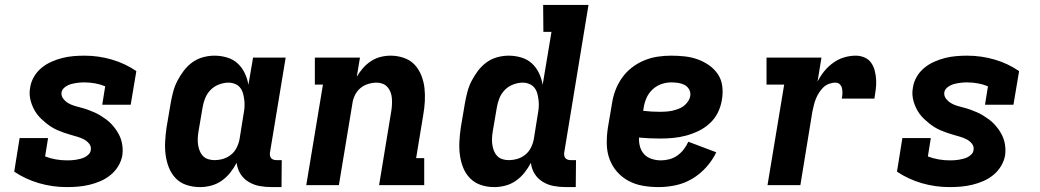

<svg xmlns="http://www.w3.org/2000/svg" viewBox="-20 -755 4240 783"><path d="M253 8Q194 8 139 -8Q84 -24 38 -55L60 -192H176L164 -117Q185 -109 207.5 -105Q230 -101 253 -101Q262 -101 271.5 -101.5Q281 -102 290 -103.5Q299 -105 308.5 -107.5Q318 -110 326 -114Q334 -118 341.5 -125.5Q349 -133 350 -142Q353 -157 344 -168.5Q335 -180 322.5 -186.5Q310 -193 296.5 -197Q283 -201 269 -205Q255 -209 242 -213.5Q229 -218 216 -223.5Q203 -229 191 -236.5Q179 -244 168.5 -252.5Q158 -261 148 -270.5Q138 -280 130 -291Q122 -302 116 -314.5Q110 -327 106 -340.5Q102 -354 101 -368.5Q100 -383 103 -398Q106 -420 118 -441Q130 -462 148.5 -477.5Q167 -493 189.5 -503Q212 -513 234 -518.5Q256 -524 278.5 -526Q301 -528 324 -528Q382 -528 436.5 -512Q491 -496 536 -465L513 -328H397L409 -403Q390 -411 368 -415Q346 -419 324 -419Q311 -419 298 -417.5Q285 -416 271.5 -412.5Q258 -409 246 -400.5Q234 -392 231 -379Q229 -364 238 -352.5Q247 -341 259 -334Q271 -327 285 -323Q299 -319 312.5 -315.5Q326 -312 339.5 -307Q353 -302 365.5 -296.5Q378 -291 390 -283.5Q402 -276 413 -268Q424 -260 433.5 -250Q443 -240 451 -229Q459 -218 465.5 -205.5Q472 -193 475.5 -179.5Q479 -166 480 -151.5Q481 -137 479 -122Q475 -99 462.5 -78Q450 -57 431 -41.5Q412 -26 390 -16.5Q368 -7 345 -1.5Q322 4 299 6Q276 8 253 8Z M796 8Q767 8 741 -0.5Q715 -9 697 -27.5Q679 -46 669 -71Q659 -96 655.5 -123Q652 -150 653.5 -178Q655 -206 659 -234L676 -334Q680 -357 686 -380Q692 -403 703 -424.5Q714 -446 729 -466Q744 -486 764 -500.5Q784 -515 807.5 -521.5Q831 -528 854 -528Q881 -528 906 -520.5Q931 -513 949 -496.5Q967 -480 978 -457Q989 -434 993 -409L1012 -520H1145L1081 -133Q1080 -127 1081 -121Q1082 -115 1085.5 -110.5Q1089 -106 1095 -104Q1101 -102 1107 -102H1129L1128 8H1088Q1062 8 1038 3.5Q1014 -1 993.5 -13.5Q973 -26 960.5 -46Q948 -66 945 -91Q934 -70 919 -51Q904 -32 884 -18Q864 -4 841 2Q818 8 796 8ZM854 -102Q872 -102 889.5 -107Q907 -112 922 -124Q937 -136 945.5 -153.5Q954 -171 957 -188L973 -288Q976 -303 977 -317Q978 -331 976.5 -345Q975 -359 971.5 -372.5Q968 -386 960 -396.5Q952 -407 939 -412.5Q926 -418 912 -418Q893 -418 873 -410.5Q853 -403 838.5 -388Q824 -373 816.5 -354Q809 -335 806 -316L789 -216Q787 -203 786.5 -189.5Q786 -176 788 -163.5Q790 -151 794.5 -139.5Q799 -128 807.5 -119Q816 -110 828.5 -106Q841 -102 854 -102Z M1229 0 1297 -410H1264V-520H1448L1435 -442Q1446 -461 1460.5 -477.5Q1475 -494 1493.5 -506Q1512 -518 1532.5 -523Q1553 -528 1573 -528Q1601 -528 1627 -519Q1653 -510 1670.5 -491.5Q1688 -473 1698 -448Q1708 -423 1711 -396.5Q1714 -370 1712.5 -342Q1711 -314 1706 -286L1677 -110H1710V0H1526L1576 -304Q1578 -317 1578.5 -330Q1579 -343 1578 -355.5Q1577 -368 1572.5 -379.5Q1568 -391 1560 -400Q1552 -409 1540.5 -413.5Q1529 -418 1516 -418Q1499 -418 1481 -412.5Q1463 -407 1449 -395Q1435 -383 1427 -366Q1419 -349 1417 -332L1362 0Z M1996 8Q1967 8 1941.5 -0.5Q1916 -9 1897.5 -27.5Q1879 -46 1869 -71Q1859 -96 1855.5 -123Q1852 -150 1853.5 -178Q1855 -206 1859 -234L1876 -334Q1880 -357 1886 -380Q1892 -403 1903 -424.5Q1914 -446 1929 -466Q1944 -486 1964 -500.5Q1984 -515 2007.5 -521.5Q2031 -528 2054 -528Q2081 -528 2106 -520.5Q2131 -513 2149 -496.5Q2167 -480 2178 -457Q2189 -434 2193 -409L2229 -625H2196L2195 -735H2380L2281 -133Q2280 -127 2281 -121Q2282 -115 2285.5 -110.5Q2289 -106 2295 -104Q2301 -102 2307 -102H2329L2328 8H2288Q2262 8 2238 3.5Q2214 -1 2193.5 -13.5Q2173 -26 2160.5 -46Q2148 -66 2145 -91Q2134 -70 2119 -51Q2104 -32 2084 -18Q2064 -4 2041 2Q2018 8 1996 8ZM2054 -102Q2072 -102 2089.5 -107Q2107 -112 2122 -124Q2137 -136 2145.5 -153.5Q2154 -171 2157 -188L2173 -288Q2176 -303 2177 -317Q2178 -331 2176.5 -345Q2175 -359 2171.5 -372.5Q2168 -386 2160 -396.5Q2152 -407 2139 -412.5Q2126 -418 2112 -418Q2093 -418 2073 -410.5Q2053 -403 2038.5 -388Q2024 -373 2016.5 -354Q2009 -335 2006 -316L1989 -216Q1987 -203 1986.5 -189.5Q1986 -176 1988 -163.5Q1990 -151 1994.5 -139.5Q1999 -128 2007.5 -119Q2016 -110 2028.5 -106Q2041 -102 2054 -102Z M2666 8Q2633 8 2601.5 2.5Q2570 -3 2543 -17.5Q2516 -32 2496 -55Q2476 -78 2465.5 -107Q2455 -136 2454.5 -168.5Q2454 -201 2459 -234L2476 -334Q2480 -361 2490 -387.5Q2500 -414 2517 -438Q2534 -462 2557.5 -480Q2581 -498 2608 -509Q2635 -520 2662.5 -524Q2690 -528 2717 -528Q2745 -528 2772.5 -525Q2800 -522 2825 -513Q2850 -504 2871.5 -489Q2893 -474 2907.5 -452.5Q2922 -431 2925.5 -403.5Q2929 -376 2924 -348Q2920 -322 2908 -297Q2896 -272 2875 -252.5Q2854 -233 2829 -221Q2804 -209 2778 -202Q2752 -195 2725.5 -192.5Q2699 -190 2673 -190Q2651 -190 2629 -191Q2607 -192 2586 -194Q2585 -175 2590 -157Q2595 -139 2607 -126Q2619 -113 2637.5 -107Q2656 -101 2675 -101Q2692 -101 2709.5 -105.5Q2727 -110 2742 -120.5Q2757 -131 2768.5 -146Q2780 -161 2787 -177L2901 -134Q2886 -102 2860.5 -73.5Q2835 -45 2803 -26Q2771 -7 2735.5 0.5Q2700 8 2666 8ZM2673 -299Q2685 -299 2697.5 -300Q2710 -301 2721.5 -303.5Q2733 -306 2745.5 -310.5Q2758 -315 2768 -322.5Q2778 -330 2785.5 -341Q2793 -352 2795 -364Q2797 -379 2790 -391Q2783 -403 2771 -409Q2759 -415 2745 -417Q2731 -419 2717 -419Q2697 -419 2677 -412Q2657 -405 2641 -390Q2625 -375 2616.5 -355.5Q2608 -336 2605 -316L2603 -303Q2621 -301 2638 -300Q2655 -299 2673 -299Z M3110 0 3178 -410H3106V-520H3330L3314 -422Q3325 -444 3341 -464Q3357 -484 3378 -499Q3399 -514 3422.5 -521Q3446 -528 3470 -528Q3489 -528 3506 -520.5Q3523 -513 3533 -498.5Q3543 -484 3547.5 -466Q3552 -448 3553 -429Q3554 -410 3551.5 -391Q3549 -372 3546 -353H3413Q3415 -363 3415.5 -373.5Q3416 -384 3414 -394Q3412 -404 3405 -411Q3398 -418 3387 -418Q3374 -418 3360.5 -413Q3347 -408 3337 -398Q3327 -388 3319.5 -376Q3312 -364 3307 -351.5Q3302 -339 3299 -326Q3296 -313 3293 -300L3244 0Z M3853 8Q3794 8 3739 -8Q3684 -24 3638 -55L3660 -192H3776L3764 -117Q3785 -109 3807.5 -105Q3830 -101 3853 -101Q3862 -101 3871.5 -101.5Q3881 -102 3890 -103.5Q3899 -105 3908.5 -107.5Q3918 -110 3926 -114Q3934 -118 3941.5 -125.5Q3949 -133 3950 -142Q3953 -157 3944 -168.5Q3935 -180 3922.5 -186.5Q3910 -193 3896.5 -197Q3883 -201 3869 -205Q3855 -209 3842 -213.5Q3829 -218 3816 -223.5Q3803 -229 3791 -236.5Q3779 -244 3768.5 -252.5Q3758 -261 3748 -270.5Q3738 -280 3730 -291Q3722 -302 3716 -314.5Q3710 -327 3706 -340.5Q3702 -354 3701 -368.5Q3700 -383 3703 -398Q3706 -420 3718 -441Q3730 -462 3748.5 -477.5Q3767 -493 3789.5 -503Q3812 -513 3834 -518.5Q3856 -524 3878.5 -526Q3901 -528 3924 -528Q3982 -528 4036.5 -512Q4091 -496 4136 -465L4113 -328H3997L4009 -403Q3990 -411 3968 -415Q3946 -419 3924 -419Q3911 -419 3898 -417.5Q3885 -416 3871.5 -412.5Q3858 -409 3846 -400.5Q3834 -392 3831 -379Q3829 -364 3838 -352.5Q3847 -341 3859 -334Q3871 -327 3885 -323Q3899 -319 3912.5 -315.5Q3926 -312 3939.5 -307Q3953 -302 3965.5 -296.5Q3978 -291 3990 -283.5Q4002 -276 4013 -268Q4024 -260 4033.5 -250Q4043 -240 4051 -229Q4059 -218 4065.5 -205.5Q4072 -193 4075.5 -179.5Q4079 -166 4080 -151.5Q4081 -137 4079 -122Q4075 -99 4062.5 -78Q4050 -57 4031 -41.5Q4012 -26 3990 -16.5Q3968 -7 3945 -1.5Q3922 4 3899 6Q3876 8 3853 8Z"/></svg>

Font: Iosevka HT Extrabold Extended
Style: Italic
Weight: 800
Width: 7
Italic angle: -9°
Monospace: yes
Designer: Belleve Invis
Foundry: Belleve Invis
Version: Version 32.3.0; ttfautohint (v1.8.4)